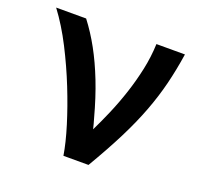

<svg xmlns="http://www.w3.org/2000/svg" viewBox="-98 -628 755 734"><g transform="rotate(20 279.5 -261.5)"><path d="M231 0Q223 -50 202.5 -116.5Q182 -183 153.5 -254.5Q125 -326 89 -396.5Q53 -467 11 -523H133Q166 -480 194 -429Q222 -378 246.5 -315.5Q271 -253 292 -175Q298 -155 303 -134Q323 -175 341 -217Q362 -266 378.5 -316.5Q395 -367 406 -418.5Q417 -470 419 -523H535Q525 -457 510.5 -398.5Q496 -340 473 -279Q450 -218 416 -150.5Q382 -83 333 0Z"/></g></svg>

Font: Rising Sun SemiBold
Style: Regular
Weight: 600
Designer: Matt McInerney, Pablo Impallari, Rodrigo Fuenzalida (Raleway font), Stephen Hutchings (Greek), Cristiano Sobral (main ch
Foundry: The Rising Sun Project Authors
Version: Version 4.327; ttfautohint (v1.8.4.7-5d5b-dirty)